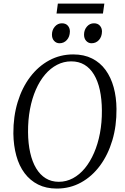

<svg xmlns="http://www.w3.org/2000/svg" viewBox="-20 -1062 710 1092"><path d="M303 10.5Q242.5 10.5 196.8 -12.5Q151 -35.5 119.8 -77.2Q88.5 -119 72.8 -176.5Q57 -234 56 -302.5Q55.5 -399.5 80.5 -481.5Q105.5 -563.5 151.5 -624.2Q197.5 -685 260 -718.8Q322.5 -752.5 396.5 -752.5Q458 -752.5 504 -729.2Q550 -706 580.5 -664Q611 -622 626.5 -565.5Q642 -509 642.5 -442.5Q643.5 -346.5 619 -264.2Q594.5 -182 549 -120.2Q503.5 -58.5 440.8 -24Q378 10.5 303 10.5ZM314.5 -28Q357 -28 394.8 -48.2Q432.5 -68.5 462.8 -105.2Q493 -142 515 -192.8Q537 -243.5 548.5 -304.5Q560 -365.5 559.5 -433.5Q559 -498.5 547.8 -550Q536.5 -601.5 514.5 -638Q492.5 -674.5 460.2 -693.8Q428 -713 385 -713Q342.5 -713 304.8 -693.5Q267 -674 236.5 -638.2Q206 -602.5 184 -552.2Q162 -502 150.5 -440.8Q139 -379.5 139.5 -310Q140 -245.5 151.8 -193.5Q163.5 -141.5 185.8 -104.5Q208 -67.5 240.2 -47.8Q272.5 -28 314.5 -28ZM318.5 -816Q300 -816 287.5 -829.8Q275 -843.5 275.5 -866.5Q276 -892.5 292.2 -911Q308.5 -929.5 332 -929.5Q354 -929.5 365.8 -916Q377.5 -902.5 377.5 -883Q377 -853 360.2 -834.5Q343.5 -816 318.5 -816ZM500.5 -816Q482.5 -816 470 -829.8Q457.5 -843.5 458 -866.5Q458.5 -892.5 474.5 -911Q490.5 -929.5 514.5 -929.5Q536 -929.5 548 -916Q560 -902.5 560 -883Q559.5 -853 542.8 -834.5Q526 -816 500.5 -816ZM309 -1041.5H573.5L565.5 -985H301.5Z"/></svg>

Font: Merriweather 72pt Light
Style: Italic
Weight: 300
Italic angle: -7.8°
Version: Version 2.101